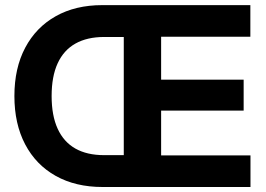

<svg xmlns="http://www.w3.org/2000/svg" viewBox="-20 -748 1063 768"><path d="M390.1 0Q282.2 0 202.9 -44.4Q123.5 -88.9 80.6 -170.7Q37.6 -252.4 37.6 -363.8Q37.6 -475.6 80.8 -557.1Q124 -638.7 202.9 -683.1Q281.7 -727.5 389.2 -727.5H558.1V-600.1H397Q328.6 -600.1 281.7 -573.7Q234.9 -547.4 210.7 -494.9Q186.5 -442.4 186.5 -363.8Q186.5 -285.6 210.7 -232.9Q234.9 -180.2 281.5 -153.8Q328.1 -127.4 396.5 -127.4H555.2V0ZM475.1 0V-727.5H981.4V-601.1H624.5V-429.2H954.6V-305.7H624.5V-126.5H981.9V0Z"/></svg>

Font: Inter 24pt
Style: Bold
Weight: 700
Designer: Rasmus Andersson
Foundry: rsms
Version: Version 4.001;git-66647c0bb